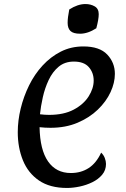

<svg xmlns="http://www.w3.org/2000/svg" viewBox="-20 -914 623 951"><path d="M312 17Q227 17 173 -20Q119 -57 93.5 -120Q68 -183 68 -259Q68 -317 82.5 -376.5Q97 -436 124 -491Q151 -546 191 -589.5Q231 -633 281.5 -658.5Q332 -684 393 -684Q473 -684 511 -644Q549 -604 549 -548Q549 -504 527.5 -457.5Q506 -411 464.5 -371Q423 -331 364 -306Q305 -281 230 -281Q203 -281 176 -284Q178 -172 218 -114.5Q258 -57 331 -57Q381 -57 419 -81.5Q457 -106 481 -158Q493 -147 499 -131.5Q505 -116 505 -102Q505 -71 486 -48.5Q467 -26 437.5 -11.5Q408 3 374.5 10Q341 17 312 17ZM223 -345Q296 -345 345 -371Q394 -397 419 -436.5Q444 -476 444 -515Q444 -554 420 -581.5Q396 -609 346 -609Q301 -609 270.5 -583.5Q240 -558 221 -517.5Q202 -477 192 -432Q182 -387 178 -348Q202 -345 223 -345ZM377 -747Q343 -747 329 -760.5Q315 -774 315 -801Q315 -814 317 -830.5Q319 -847 323 -867Q365 -894 403 -894Q429 -894 449 -882.5Q469 -871 469 -844Q469 -818 457 -774Q415 -747 377 -747Z"/></svg>

Font: Paprika
Style: Regular
Weight: 400
Designer: Eduardo Rodriguez Tunni
Foundry: Eduardo Rodriguez Tunni
Version: Version 1.010; ttfautohint (v1.8.3)